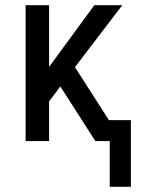

<svg xmlns="http://www.w3.org/2000/svg" viewBox="-20 -540 540 735"><path d="M400 175V0H345L327 -28L211 -209L168 -152V0H78V-520H168V-284L341 -520H448L267 -283L397 -80H481V175Z"/></svg>

Font: Iosevka SS04 Medium
Style: Regular
Weight: 500
Monospace: yes
Designer: Belleve Invis
Foundry: Belleve Invis
Version: Version 19.0.0; ttfautohint (v1.8.4)